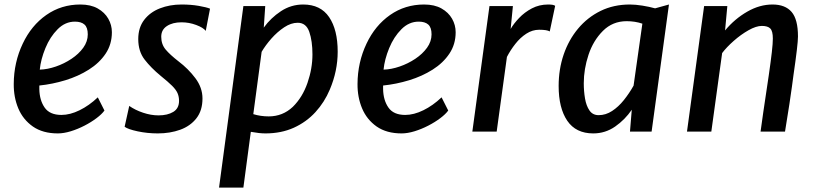

<svg xmlns="http://www.w3.org/2000/svg" viewBox="-20 -584 3622 852"><path d="M236.5 8Q170 8 126 -22.5Q82 -53.5 61.2 -103Q40.5 -152.5 41 -211.5Q41.5 -307.5 81 -390.5Q119 -471 185.5 -517.5Q252 -564 336.5 -564Q382.5 -564 413.5 -546.5Q444.5 -529 460.5 -501Q476.5 -473 476.5 -441Q476.5 -387.5 448.8 -346Q421 -304.5 374.2 -275Q327.5 -245.5 270.2 -228Q213 -210.5 154.5 -204.5V-188.5Q155.5 -139 178.2 -106.5Q201 -74 252.5 -74Q291 -74 333.2 -94.8Q375.5 -115.5 414 -152L443.5 -93.5Q432 -77.5 408.5 -59.8Q385 -42 355 -26.5Q325 -11 294 -1.5Q263 8 236.5 8ZM156.5 -275Q191 -276 228 -288.8Q265 -301.5 297.2 -323Q329.5 -344.5 349.5 -372.2Q369.5 -400 369.5 -431.5Q369.5 -462 355 -475Q340.5 -488 312.5 -488Q269.5 -488 236 -454.5Q202 -420.5 181.5 -370.5Q161 -320.5 156.5 -275Z M680 8Q634 8 590.8 -1.2Q547.5 -10.5 533 -21.5L553.5 -114Q580 -95.5 615 -83.8Q650 -72 683.5 -72Q723.5 -72 749 -87.5Q774.5 -103 774.5 -136.5Q774.5 -155 768 -170.2Q761.5 -185.5 743.8 -203.2Q726 -221 693 -247.5Q650 -283 621.8 -319.5Q593.5 -356 593.5 -410.5Q593.5 -461.5 619.8 -495.8Q646 -530 689.8 -547Q733.5 -564 786 -564Q827 -564 861.8 -558Q896.5 -552 912 -545.5L893 -447Q882 -461.5 850.5 -473.2Q819 -485 785.5 -485Q746 -485 720.8 -468.5Q695.5 -452 695.5 -421Q695.5 -387.5 715 -364.2Q734.5 -341 772.5 -311.5Q815.5 -279 847 -237Q878.5 -195 878.5 -147Q878.5 -93.5 851.5 -59Q824.5 -24.5 779.5 -8.2Q734.5 8 680 8Z M952 248.5 1060 -557H1157L1150.5 -461.5Q1181.5 -504.5 1226.5 -534.2Q1271.5 -564 1325.5 -564Q1402.5 -564 1440.5 -508Q1478.5 -452 1478.5 -354.5Q1478.5 -269 1443.5 -186.5Q1420 -130.5 1379.8 -86.5Q1339.5 -42.5 1283.8 -17.2Q1228 8 1158 8Q1131 8 1093 1L1060 248.5ZM1172.5 -67.5Q1234.5 -67.5 1279.5 -110Q1322.5 -152.5 1344.5 -216.2Q1366.5 -280 1366.5 -342.5Q1366.5 -402 1352.5 -442.5Q1338.5 -483 1301 -483Q1271.5 -483 1241 -462.8Q1210.5 -442.5 1184.2 -412.8Q1158 -383 1141 -354L1104 -77.5Q1136.5 -67.5 1172.5 -67.5Z M1762 8Q1695.5 8 1651.5 -22.5Q1607.5 -53.5 1586.8 -103Q1566 -152.5 1566.5 -211.5Q1567 -307.5 1606.5 -390.5Q1644.5 -471 1711 -517.5Q1777.5 -564 1862 -564Q1908 -564 1939 -546.5Q1970 -529 1986 -501Q2002 -473 2002 -441Q2002 -387.5 1974.2 -346Q1946.5 -304.5 1899.8 -275Q1853 -245.5 1795.8 -228Q1738.5 -210.5 1680 -204.5V-188.5Q1681 -139 1703.8 -106.5Q1726.5 -74 1778 -74Q1816.5 -74 1858.8 -94.8Q1901 -115.5 1939.5 -152L1969 -93.5Q1957.5 -77.5 1934 -59.8Q1910.5 -42 1880.5 -26.5Q1850.5 -11 1819.5 -1.5Q1788.5 8 1762 8ZM1682 -275Q1716.5 -276 1753.5 -288.8Q1790.5 -301.5 1822.8 -323Q1855 -344.5 1875 -372.2Q1895 -400 1895 -431.5Q1895 -462 1880.5 -475Q1866 -488 1838 -488Q1795 -488 1761.5 -454.5Q1727.5 -420.5 1707 -370.5Q1686.5 -320.5 1682 -275Z M2076 0 2152 -557H2256L2246 -455.5Q2259.5 -479 2283.5 -504.2Q2307.5 -529.5 2340.2 -546.8Q2373 -564 2412.5 -564Q2437 -564 2443.5 -558L2419.5 -444.5Q2407.5 -452 2372.5 -452Q2342.5 -452 2315.5 -434.5Q2288.5 -417 2266.8 -389.2Q2245 -361.5 2229.5 -331.5L2184 0Z M2612.5 8Q2535.5 8 2497.2 -48.2Q2459 -104.5 2459 -202.5Q2459 -276.5 2481.2 -341.8Q2503.5 -407 2545.2 -457Q2587 -507 2645 -535.5Q2703 -564 2775 -564Q2800 -564 2831 -559Q2862 -554 2887 -547L2948.5 -564L2871.5 0H2775.5L2783.5 -97Q2753.5 -53 2709.8 -22.5Q2666 8 2612.5 8ZM2636.5 -73Q2668 -73 2696.2 -91.5Q2724.5 -110 2748.5 -140Q2772.5 -170 2791.5 -204L2830.5 -479Q2798 -490 2761 -490Q2698.5 -490 2655.5 -447Q2612.5 -404 2591.5 -340.8Q2570.5 -277.5 2570.5 -214.5Q2570.5 -179.5 2576 -147Q2581.5 -114.5 2595.8 -93.8Q2610 -73 2636.5 -73Z M3028.5 0 3104.5 -557H3207.5L3197.5 -449Q3240.5 -500.5 3295.8 -532.2Q3351 -564 3408 -564Q3464.5 -564 3492.8 -531Q3521 -498 3521 -422Q3521 -404.5 3516 -361.8Q3511 -319 3501 -250.5Q3498.5 -230 3494.2 -199.5Q3490 -169 3482.8 -121Q3475.5 -73 3463.5 0H3355Q3358 -22.5 3367 -85.8Q3376 -149 3391.5 -250.5Q3400.5 -313 3405 -352.5Q3409.5 -392 3409.5 -413Q3409.5 -446 3398.2 -457.5Q3387 -469 3360.5 -469Q3335.5 -469 3301.5 -449.8Q3267.5 -430.5 3235.8 -402.5Q3204 -374.5 3184.5 -348.5L3136.5 0Z"/></svg>

Font: Merriweather Sans Italic
Style: Regular
Weight: 400
Italic angle: -7.5°
Designer: Eben Sorkin
Foundry: Eben Sorkin
Version: Version 1.008; ttfautohint (v1.7.19-72a1) -l 8 -r 50 -G 200 